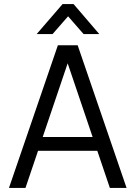

<svg xmlns="http://www.w3.org/2000/svg" viewBox="-20 -922 664 942"><path d="M287 -902H341L467 -755H390L314 -842L238 -755H160ZM144 -250H473V-182H144ZM24 0 264 -700H342L105 0ZM601 0H519L282 -700H361Z"/></svg>

Font: Haskoy
Style: Regular
Weight: 400
Designer: Ertekin Erdin
Foundry: Ertekin Erdin
Version: Version 1.500